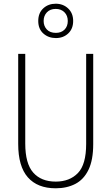

<svg xmlns="http://www.w3.org/2000/svg" viewBox="-20 -1004 600 1034"><path d="M482 -228Q482 -142 456.5 -89.5Q431 -37 385.5 -13.5Q340 10 280 10Q182 10 130 -49Q78 -108 78 -229V-714H116V-231Q116 -123 159 -74.5Q202 -26 280 -26Q355 -26 399.5 -72Q444 -118 444 -229V-714H482ZM281 -799Q241 -799 213.5 -823.5Q186 -848 186 -891Q186 -934 213 -959Q240 -984 280 -984Q320 -984 347 -958.5Q374 -933 374 -891Q374 -849 347.5 -824Q321 -799 281 -799ZM281 -827Q310 -827 327.5 -844.5Q345 -862 345 -891Q345 -920 327 -938Q309 -956 280 -956Q250 -956 232.5 -937.5Q215 -919 215 -891Q215 -864 232 -845.5Q249 -827 281 -827Z"/></svg>

Font: Noto Sans Khmer UI Condensed ExtraLight
Style: Regular
Weight: 200
Width: 3
Designer: Danh Hong and the Monotype Design Team
Foundry: Monotype Imaging Inc.
Version: Version 2.002; ttfautohint (v1.8.4.7-5d5b)